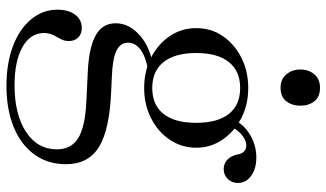

<svg xmlns="http://www.w3.org/2000/svg" viewBox="-228 -488 1010 594"><g transform="rotate(90 277.0 -191.0)"><path d="M245 294Q176 294 123 274Q70 254 40 218Q10 182 10 136Q10 102 25.5 81.5Q41 61 66 61Q85 61 96 72Q107 83 107 101Q107 109 105 116Q103 123 95 137Q82 158 82 177Q82 220 125.5 244.5Q169 269 244 269Q334 269 388 233.5Q442 198 442 138Q442 94 408 72.5Q374 51 297 47L195 42Q125 38 88.5 17.5Q52 -3 52 -44Q52 -82 83.5 -113Q115 -144 165 -156L196 -144Q156 -137 134 -121Q112 -105 112 -82Q112 -58 137.5 -46Q163 -34 218 -32L262 -30Q382 -25 435 8Q488 41 488 110Q488 166 458 207.5Q428 249 373.5 271.5Q319 294 245 294ZM252 -132Q200 -132 158 -153.5Q116 -175 91.5 -211.5Q67 -248 67 -293Q67 -339 91.5 -375Q116 -411 158 -432.5Q200 -454 252 -454Q304 -454 345.5 -432.5Q387 -411 412 -374.5Q437 -338 437 -293Q437 -248 412.5 -211.5Q388 -175 346 -153.5Q304 -132 252 -132ZM252 -157Q305 -157 332.5 -192Q360 -227 360 -293Q360 -359 332.5 -394Q305 -429 252 -429Q200 -429 172 -394Q144 -359 144 -293Q144 -227 172 -192Q200 -157 252 -157ZM503 -378Q486 -378 474 -389.5Q462 -401 458 -420Q456 -434 448.5 -441Q441 -448 430 -448Q416 -448 401 -437Q386 -426 375 -407L356 -420Q373 -447 403 -463Q433 -479 467 -479Q502 -479 524 -463Q546 -447 546 -422Q546 -403 533.5 -390.5Q521 -378 503 -378ZM251 -554Q225 -554 210 -572Q195 -590 195 -615Q195 -641 210 -658.5Q225 -676 251 -676Q280 -676 293.5 -658.5Q307 -641 307 -615Q307 -590 293.5 -572Q280 -554 251 -554Z"/></g></svg>

Font: Baskervville
Style: Regular
Weight: 400
Designer: Alexis Faudot, Rémi Forte, Morgane Pierson, Rafael Ribas, Tanguy Vanlaeys, Rosalie Wagner, Thomas Huot-Marchand
Foundry: ANRT
Version: Version 1.100